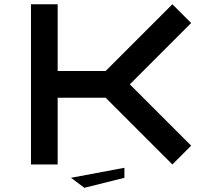

<svg xmlns="http://www.w3.org/2000/svg" viewBox="-20 -770 1040 899"><path d="M474.6 -437.5 787.1 -750 875 -662.1 587.9 -375 875 -87.9 787.1 0 474.6 -312.5H250V0H125V-750H250V-437.5ZM375 109.4 312.5 62.5 562.5 15.6V62.5Z"/></svg>

Font: Xanmono
Style: Regular
Weight: 400
Designer: GGBotNet
Foundry: GGBotNet
Version: 1.00